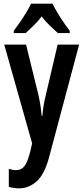

<svg xmlns="http://www.w3.org/2000/svg" viewBox="-20 -786 455 1046"><path d="M3 -543H122L190 -266Q202 -212 207 -155H211Q213 -181 217 -207Q221 -233 229 -266L294 -543H411L246 76Q221 166 178.5 203Q136 240 85 240Q70 240 56 238Q42 236 28 232V134Q49 141 67 141Q96 141 113 119.5Q130 98 145 39L155 -5ZM266 -766Q282 -733 307.5 -693Q333 -653 360 -618V-606H295Q276 -623 252 -646Q228 -669 207 -696Q185 -668 161 -644.5Q137 -621 120 -606H55V-618Q71 -639 89.5 -666Q108 -693 124 -719.5Q140 -746 149 -766Z"/></svg>

Font: Noto Sans Gurmukhi ExtraCondensed SemiBold
Style: Regular
Weight: 600
Width: 2
Designer: Jelle Bosma - Monotype Design Team
Foundry: Monotype Imaging Inc.
Version: Version 2.004; ttfautohint (v1.8.4.7-5d5b)